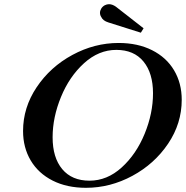

<svg xmlns="http://www.w3.org/2000/svg" viewBox="-20 -888 887 916"><path d="M90 -263Q90 -375 155 -472Q220 -569 325.5 -626Q431 -683 546 -683Q637 -683 705.5 -648.5Q774 -614 810.5 -552.5Q847 -491 847 -412Q847 -299 782 -202.5Q717 -106 611.5 -49Q506 8 390 8Q299 8 231 -26.5Q163 -61 126.5 -122.5Q90 -184 90 -263ZM710 -443Q710 -539 664.5 -594.5Q619 -650 535 -650Q451 -650 381 -586.5Q311 -523 271 -425.5Q231 -328 231 -233Q231 -136 277 -81Q323 -26 407 -26Q491 -26 560.5 -89Q630 -152 670 -249.5Q710 -347 710 -443ZM497 -781Q471 -789 463 -807Q457 -816 457 -827Q457 -837 463 -847Q469 -857 480 -863Q490 -868 500 -868Q516 -868 533 -856L665 -753L652 -732Z"/></svg>

Font: Ibarra Real Nova SemiBold
Style: Italic
Weight: 600
Italic angle: -22°
Designer: Jose Maria Ribagorda & Octavio Pardo
Foundry: Octavio Pardo
Version: Version 1.014